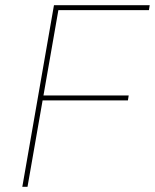

<svg xmlns="http://www.w3.org/2000/svg" viewBox="-20 -720 597 740"><path d="M476 -352 473 -333H134L137 -352ZM66 0 188 -700H557L554 -681H205L86 0Z"/></svg>

Font: Fixel Italic Variable Display Thin
Style: Italic
Weight: 100
Italic angle: -10°
Designer: AlfaBravo + MacPaw
Foundry: Kyrylo Tkachov, Marchela Mozhyna, Serhii Makarenko, Maria Weinstein, Zakhar Kryvoshyya
Version: Version 1.210;Glyphs 3.2 (3217)